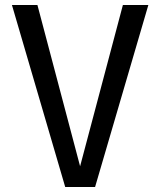

<svg xmlns="http://www.w3.org/2000/svg" viewBox="-20 -749 642 769"><path d="M27.8 -729H129.9L300.8 -83L472.2 -729H574.2L360.8 0H241.2Z"/></svg>

Font: Hack
Style: Regular
Weight: 400
Monospace: yes
Designer: Christopher Simpkins
Foundry: Christopher Simpkins
Version: Version 2.019; ttfautohint (v1.4.1) -l 4 -r 80 -G 350 -x 0 -